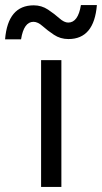

<svg xmlns="http://www.w3.org/2000/svg" viewBox="-69 -737 402 757"><path d="M313 -717Q302 -583 201 -583Q169 -583 143.5 -600Q118 -617 99 -634Q80 -651 63 -651Q25 -651 14 -582H-49Q-38 -716 64 -716Q95 -716 120.5 -699Q146 -682 165 -665Q184 -648 200 -648Q239 -648 250 -717ZM173 -500V0H93V-500Z"/></svg>

Font: Elaine Sans
Style: Regular
Weight: 400
Designer: Wei Huang
Foundry: Wei Huang
Version: Version 2.001;December 24, 2019;FontCreator 12.0.0.2547 64-b